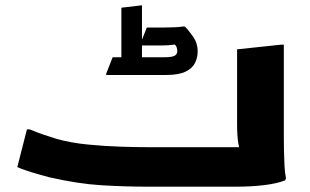

<svg xmlns="http://www.w3.org/2000/svg" viewBox="-20 -703 1168 723"><path d="M81.4 -215.8H92.2Q103.2 -210.8 122.9 -203.5Q142.5 -196.1 162.2 -190.1Q181.8 -184.1 192.8 -180.1Q245.8 -165.1 310.3 -158.8Q374.8 -152.4 436.3 -150.6Q497.8 -148.7 540.8 -148.7H952.4L893.9 -122.1Q882.2 -134 877.5 -162.7Q872.8 -191.3 872.8 -232.8V-517.2L1038 -534.8H1048.8V-186Q1048.8 -166 1049.3 -136.5Q1049.8 -107 1051.3 -78.5Q1052.8 -50 1056.8 -32L1054 -24Q1024 -12 975.9 -6Q927.8 0 864.8 0H540.8Q450.8 0 362.2 -5.4Q273.5 -10.7 164.5 -35.7Q145.5 -40.7 122.6 -47.3Q99.7 -53.8 79 -60.9Q58.2 -67.9 45.2 -73.9ZM514.6 -458.4 500 -487.4H598.1Q626.3 -487.4 636.9 -492.8Q647.6 -498.1 647.6 -511Q647.6 -517.1 645.3 -524.4Q643.1 -531.6 637.5 -535.1Q625.4 -533.4 613.4 -532.6Q601.5 -531.7 585.4 -531.7H505.9L532.9 -599.4H599.4Q619.2 -599.4 637.7 -600.3Q656.3 -601.1 668 -603.1H676Q691.3 -588 707.9 -563.9Q724.4 -539.7 724.4 -510.1Q724.4 -486.6 714.4 -466.1Q704.5 -445.6 678.6 -433.2Q652.8 -420.7 606.6 -420.7H379.7V-424.8L404.1 -487.4H452L437.1 -458.4V-674L514.6 -683.1Z"/></svg>

Font: Kufam
Style: Italic
Weight: 400
Italic angle: -11°
Designer: Artur Schmal
Foundry: Original Type
Version: Version 1.301; ttfautohint (v1.8.3)